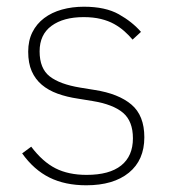

<svg xmlns="http://www.w3.org/2000/svg" viewBox="-20 -540 508 572"><path d="M237 12Q174 12 127.5 -11Q81 -34 46 -83L73 -103Q107 -58 145.5 -38.5Q184 -19 238 -19Q306 -19 341 -47Q376 -75 376 -128Q376 -179 346.5 -204Q317 -229 256 -239L213 -246Q179 -251 151.5 -261Q124 -271 104.5 -287.5Q85 -304 74.5 -328Q64 -352 64 -386Q64 -419 76.5 -444Q89 -469 111.5 -486Q134 -503 164.5 -511.5Q195 -520 230 -520Q294 -520 334 -497.5Q374 -475 400 -445L375 -422Q364 -435 350.5 -447Q337 -459 320 -468.5Q303 -478 280.5 -483.5Q258 -489 229 -489Q169 -489 133.5 -463Q98 -437 98 -387Q98 -336 128 -312.5Q158 -289 219 -279L262 -272Q333 -261 371.5 -228.5Q410 -196 410 -131Q410 -63 364 -25.5Q318 12 237 12Z"/></svg>

Font: IBM Plex Sans Thai Looped ExtraLight
Style: Regular
Weight: 200
Designer: Mike Abbink, Paul van der Laan, Pieter van Rosmalen, Ben Mitchell, Mark Frömberg
Foundry: Bold Monday
Version: Version 1.0